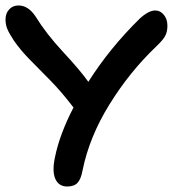

<svg xmlns="http://www.w3.org/2000/svg" viewBox="-21 -701 656 695"><path d="M222.2 -25.9Q191.4 -25.9 179.2 -53.7Q167 -81.5 178.2 -132.8Q194.8 -214.8 245.1 -312Q244.1 -313.5 241.9 -315.9Q239.7 -318.4 238.8 -319.8Q200.2 -370.1 159.9 -411.1Q119.6 -452.1 87.2 -484.9Q54.7 -517.6 29.8 -553.2Q11.7 -580.6 5.4 -596.4Q-1 -612.3 -1 -630.9Q-1 -652.8 12.2 -667Q25.4 -681.2 45.9 -681.2Q81.5 -681.2 107.9 -641.1Q146 -579.1 207 -513.4Q268.1 -447.8 298.8 -404.8Q375 -525.4 483.9 -632.8Q516.6 -663.1 541 -663.1Q559.1 -663.1 572 -647.5Q585 -631.8 585 -607.9Q585 -586.4 577.1 -571.3Q569.3 -556.2 543.9 -532.2Q448.2 -440.9 375.2 -323Q302.2 -205.1 277.8 -84Q272 -52.2 259.5 -39.1Q247.1 -25.9 222.2 -25.9Z"/></svg>

Font: Shantell Sans Irregular Bouncy
Style: Regular
Weight: 500
Designer: Stephen Nixon, Anya Danilova, Shantell Martin
Foundry: Arrow Type
Version: Version 1.006;[9816181b4]